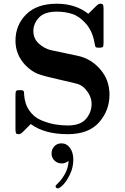

<svg xmlns="http://www.w3.org/2000/svg" viewBox="-20 -717 678 1042"><path d="M64 -17.1V-199.2Q64 -218.3 67.4 -223.1Q70.8 -228 87.9 -228Q95.7 -228 100.3 -227.1Q105 -226.1 107.4 -223.1Q109.9 -220.2 110.4 -216.6Q110.8 -212.9 110.8 -205.1Q113.8 -153.3 139.4 -116.7Q165 -80.1 204.6 -64Q244.1 -47.9 278.1 -42Q312 -36.1 347.2 -36.1Q417 -36.1 447 -72Q477.1 -107.9 477.1 -152.8Q477.1 -199.7 437 -240.2Q420.9 -255.4 401.4 -261.2Q381.8 -267.1 310.1 -283.2Q219.2 -303.2 185.5 -316.2Q151.9 -329.1 118.2 -362.8Q64 -419.9 64 -496.1Q64 -581.1 122.1 -638.9Q180.2 -696.8 288.1 -696.8Q390.1 -696.8 459 -642.1L503.9 -686Q516.1 -697.3 523.9 -696.8Q536.1 -696.8 539.1 -691.4Q542 -686 542 -668.9V-485.8Q542 -467.8 538.6 -462.9Q535.2 -458 518.1 -458Q502.9 -458 499.5 -461.4Q496.1 -464.8 493.2 -483.9Q481.9 -547.9 447 -587.9Q412.1 -627.9 373 -640.9Q334 -653.8 289.1 -653.8Q221.2 -653.8 191.2 -621.3Q161.1 -588.9 161.1 -548.8Q161.1 -506.8 191.2 -480Q221.2 -453.1 256.8 -444.8L401.9 -414.1Q473.6 -398.9 523.9 -341.1Q574.2 -283.2 574.2 -203.1Q574.2 -117.2 517.6 -53Q460.9 11.2 347.2 11.2Q221.2 11.2 147 -43.9L101.1 2Q91.3 10.7 82 11.2Q69.8 11.2 66.9 5.6Q64 0 64 -17.1ZM314 61Q341.8 61 359.9 85.9Q377.9 110.8 377.9 148.9Q377.9 191.9 359.4 230Q340.8 268.1 321.8 286.6Q302.7 305.2 294.9 305.2Q281.7 305.2 281.7 293Q281.7 289.1 297.9 273.9Q314 258.8 331.8 228Q349.6 197.3 352.5 156.2Q333.5 170.4 314.9 169.9Q292 169.9 275.9 154.5Q259.8 139.2 259.8 116.2Q259.8 93.3 274.7 77.1Q289.6 61 314 61Z"/></svg>

Font: CMU Serif
Style: Bold
Weight: 700
Version: Version 0.7.0